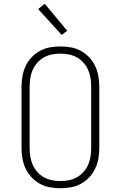

<svg xmlns="http://www.w3.org/2000/svg" viewBox="-20 -989 640 1017"><path d="M300 8Q272 8 244 3Q216 -2 191.5 -15.5Q167 -29 147.5 -49.5Q128 -70 116 -95.5Q104 -121 99 -149Q94 -177 94 -205V-530Q94 -558 99 -586Q104 -614 116 -639.5Q128 -665 147.5 -685.5Q167 -706 191.5 -719.5Q216 -733 244 -738Q272 -743 300 -743Q328 -743 356 -738Q384 -733 408.5 -719.5Q433 -706 452.5 -685.5Q472 -665 484 -639.5Q496 -614 501 -586Q506 -558 506 -530V-205Q506 -177 501 -149Q496 -121 484 -95.5Q472 -70 452.5 -49.5Q433 -29 408.5 -15.5Q384 -2 356 3Q328 8 300 8ZM300 -30Q323 -30 345.5 -34.5Q368 -39 387.5 -50Q407 -61 422.5 -78.5Q438 -96 447 -116.5Q456 -137 459.5 -159.5Q463 -182 463 -205V-530Q463 -553 459.5 -575.5Q456 -598 447 -618.5Q438 -639 422.5 -656.5Q407 -674 387.5 -685Q368 -696 345.5 -700.5Q323 -705 300 -705Q277 -705 254.5 -700.5Q232 -696 212.5 -685Q193 -674 177.5 -656.5Q162 -639 153 -618.5Q144 -598 140.5 -575.5Q137 -553 137 -530V-205Q137 -182 140.5 -159.5Q144 -137 153 -116.5Q162 -96 177.5 -78.5Q193 -61 212.5 -50Q232 -39 254.5 -34.5Q277 -30 300 -30ZM307 -804 182 -941 217 -969 336 -826Z"/></svg>

Font: Iosevka Etoile Extralight
Style: Regular
Weight: 200
Designer: Belleve Invis
Foundry: Belleve Invis
Version: Version 22.1.2; ttfautohint (v1.8.4)